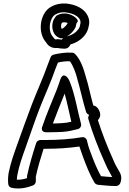

<svg xmlns="http://www.w3.org/2000/svg" viewBox="-20 -1033 735 1093"><path d="M27 15C28 25 36 34 46 36C93 47 142 33 169 22C177 18 184 9 184 -1V-28C195 -79 211 -133 228 -186H240C306 -186 371 -190 432 -199C438 -181 443 -166 451 -144C472 -87 491 -39 518 7C522 13 530 18 538 19C570 22 604 26 641 26C649 26 660 20 664 11C670 -3 676 -29 660 -55L652 -69C639 -91 632 -104 620 -134C591 -198 560 -277 537 -350C539 -351 541 -353 542 -355C558 -376 548 -399 540 -412C534 -421 528 -429 511 -433C497 -482 482 -556 468 -598C457 -639 439 -695 407 -726C403 -730 398 -733 392 -733C352 -736 315 -729 285 -722C278 -720 271 -715 268 -707C263 -694 257 -679 250 -660C227 -594 188 -508 162 -440C136 -373 103 -279 78 -210C58 -154 41 -107 29 -48C25 -23 25 -4 27 15ZM76 -10C76 -19 77 -27 79 -38C89 -91 106 -138 126 -194C151 -263 182 -357 208 -422C234 -488 273 -574 296 -642C301 -656 306 -667 310 -677C332 -682 354 -685 378 -684C395 -662 411 -620 420 -585V-583C434 -539 453 -450 470 -396C473 -387 481 -381 488 -379C482 -372 481 -362 483 -355C506 -277 542 -184 574 -114C587 -83 595 -67 608 -45L616 -30C616 -27 619 -27 619 -25C597 -26 576 -28 555 -30C533 -69 516 -110 497 -162C490 -181 484 -196 482 -205L475 -233C472 -246 460 -254 447 -252C384 -241 312 -236 240 -236H210C199 -236 189 -228 186 -219C167 -160 148 -97 135 -36C135 -34 134 -32 134 -31V-19C116 -13 95 -9 76 -10ZM221 -313C221 -313 206 -280 245 -280H257C280 -280 305 -281 334 -282C367 -284 395 -291 423 -298C436 -301 445 -315 441 -329C422 -399 406 -497 379 -563C376 -572 372 -580 368 -586C368 -586 341 -628 324 -582C318 -565 310 -540 304 -525C277 -457 246 -387 221 -313ZM243 -791C257 -766 282 -757 307 -760C317 -758 330 -756 343 -756H348C364 -756 376 -766 381 -780C413 -789 443 -807 463 -833C474 -847 482 -865 485 -884C490 -901 489 -920 482 -937C462 -986 410 -1006 364 -1012C359 -1013 356 -1013 352 -1013C313 -1015 273 -1002 249 -978C206 -935 196 -843 243 -791ZM281 -330C302 -387 325 -442 348 -500C362 -452 373 -394 386 -340C369 -336 352 -333 332 -332C314 -331 298 -330 281 -330ZM282 -823C254 -851 259 -913 285 -943C298 -955 323 -965 350 -963H352C353 -963 355 -962 356 -962C397 -957 426 -941 436 -919C439 -910 439 -903 437 -896C437 -895 436 -893 436 -892C435 -882 431 -871 423 -863C411 -847 390 -833 362 -826C349 -826 339 -818 331 -807C322 -808 310 -812 301 -809C289 -807 287 -818 282 -823ZM282 -912C272 -881 277 -831 322 -816C327 -814 333 -815 337 -816C368 -824 397 -850 411 -880V-882C413 -889 415 -898 416 -902C416 -903 434 -912 411 -932C385 -955 342 -966 305 -946C302 -945 300 -942 298 -940C291 -931 285 -922 282 -912ZM332 -868C327 -874 325 -891 333 -904C342 -907 354 -907 365 -902C365 -902 366 -903 365 -901C359 -889 345 -875 332 -868Z"/></svg>

Font: Hussar Pisanka
Style: Out
Weight: 400
Designer: Robert Jablonski
Foundry: Cannot Into Space Fonts
Version: Version 1.070